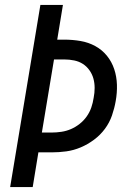

<svg xmlns="http://www.w3.org/2000/svg" viewBox="-20 -755 540 775"><path d="M21 0 143 -735H234L211 -595H240Q273 -595 305 -589.5Q337 -584 364.5 -569Q392 -554 411.5 -530Q431 -506 441 -476Q451 -446 452 -413Q453 -380 447 -347Q442 -318 432 -289Q422 -260 403.5 -235Q385 -210 359.5 -191Q334 -172 305.5 -160Q277 -148 247.5 -144Q218 -140 189 -140H135L112 0ZM149 -220H189Q208 -220 228 -223Q248 -226 266.5 -234Q285 -242 301.5 -255Q318 -268 330 -285Q342 -302 348.5 -321Q355 -340 358 -360Q362 -380 362 -400Q362 -420 357 -438Q352 -456 341 -471.5Q330 -487 314.5 -497Q299 -507 279.5 -511Q260 -515 240 -515H198Z"/></svg>

Font: Iosevka SS04 Medium Oblique
Style: Regular
Weight: 500
Italic angle: -9°
Monospace: yes
Designer: Belleve Invis
Foundry: Belleve Invis
Version: Version 19.0.0; ttfautohint (v1.8.4)